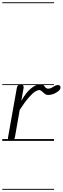

<svg xmlns="http://www.w3.org/2000/svg" viewBox="-25 -1246 555 1698"><path d="M70 0Q57.5 0 50.5 -7.5Q43.5 -15 46 -30.5L123.5 -467Q126.5 -484.5 136.5 -492.5Q146.5 -500.5 157.5 -500.5Q169.5 -500.5 178 -492.2Q186.5 -484 183 -464.5L163.5 -354Q200.5 -422 245.8 -461.2Q291 -500.5 333.5 -500.5Q353.5 -500.5 361.8 -491Q370 -481.5 377.8 -471.8Q385.5 -462 404 -462Q417 -462 431.2 -469.5Q445.5 -477 453 -482.5Q466.5 -491.5 479.8 -493.5Q493 -495.5 501.5 -490.5Q510 -485.5 510 -473.5Q510 -463.5 505.2 -455.5Q500.5 -447.5 492 -440.8Q483.5 -434 472 -427Q453.5 -415.5 434 -410.8Q414.5 -406 403 -406Q383.5 -406 369.8 -417Q356 -428 345 -438.8Q334 -449.5 321 -449.5Q307.5 -449.5 285.2 -435.8Q263 -422 229.8 -384.2Q196.5 -346.5 149.5 -274.5L107 -33Q104 -16 93 -8Q82 0 70 0ZM70 0Q57.5 0 50.5 -7.5Q43.5 -15 46 -30.5L123.5 -467Q126.5 -484.5 136.5 -492.5Q146.5 -500.5 157.5 -500.5Q169.5 -500.5 178 -492.2Q186.5 -484 183 -464.5L163.5 -354Q200.5 -422 245.8 -461.2Q291 -500.5 333.5 -500.5Q353.5 -500.5 361.8 -491Q370 -481.5 377.8 -471.8Q385.5 -462 404 -462Q417 -462 431.2 -469.5Q445.5 -477 453 -482.5Q466.5 -491.5 479.8 -493.5Q493 -495.5 501.5 -490.5Q510 -485.5 510 -473.5Q510 -463.5 505.2 -455.5Q500.5 -447.5 492 -440.8Q483.5 -434 472 -427Q453.5 -415.5 434 -410.8Q414.5 -406 403 -406Q383.5 -406 369.8 -417Q356 -428 345 -438.8Q334 -449.5 321 -449.5Q307.5 -449.5 285.2 -435.8Q263 -422 229.8 -384.2Q196.5 -346.5 149.5 -274.5L107 -33Q104 -16 93 -8Q82 0 70 0ZM-5 424.5H453V432.5H-5ZM-5 -16H453V0H-5ZM-5 -501.5H453V-493.5H-5ZM-5 -1226H453V-1218H-5Z"/></svg>

Font: Edu AU VIC WA NT Guides
Style: Regular
Weight: 400
Designer: Tina and Corey Anderson, Eben Sorkin, Mirko Velimirovic
Foundry: Google for Education
Version: Version 1.001